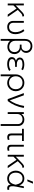

<svg xmlns="http://www.w3.org/2000/svg" viewBox="2339 -3131 1002 5720"><g transform="rotate(90 2840.0 -271.0)"><path d="M85 0V-480H141V-239L268 -363Q309 -403 340.8 -433Q372.5 -463 401.8 -477.2Q431 -491.5 465 -485L469 -432Q442 -438 418.8 -427Q395.5 -416 369.8 -391.5Q344 -367 309 -332L276 -299L483 0H413L235 -263L141 -170V0Z M784 15Q724 15 683.8 -8.8Q643.5 -32.5 623.2 -71.5Q603 -110.5 603 -157V-480H659V-174Q659 -106 692.5 -73Q726 -40 783 -40Q863 -41 900.5 -93.8Q938 -146.5 938 -228Q938 -295 916.5 -356.8Q895 -418.5 852.5 -467.5L902 -496.5Q949.5 -439 973.8 -368.5Q998 -298 998 -228Q998 -160.5 973.8 -105.5Q949.5 -50.5 901.8 -17.8Q854 15 784 15Z M1140.5 210V-515Q1140.5 -582 1167.5 -631.5Q1194.5 -681 1242.8 -708Q1291 -735 1354.5 -735Q1413.5 -735 1459 -710.5Q1504.5 -686 1530.5 -644.2Q1556.5 -602.5 1556.5 -550Q1556.5 -497.5 1528.8 -456Q1501 -414.5 1450.5 -392Q1500.5 -376.5 1531.5 -346.5Q1562.5 -316.5 1577 -278.2Q1591.5 -240 1591.5 -200Q1591.5 -139.5 1564 -92Q1536.5 -44.5 1488.8 -17.2Q1441 10 1380.5 10Q1323 10 1273 -11.2Q1223 -32.5 1196.5 -72V210ZM1377.5 -44Q1446 -44 1488.8 -87.5Q1531.5 -131 1531.5 -202Q1531.5 -275 1485.2 -317.5Q1439 -360 1367.5 -360H1308.5V-412H1367.5Q1430 -412 1464.2 -449.5Q1498.5 -487 1498.5 -543Q1498.5 -606 1457 -643.5Q1415.5 -681 1349.5 -681Q1280 -681 1238.2 -637Q1196.5 -593 1196.5 -515V-215Q1196.5 -164 1220 -125.5Q1243.5 -87 1284.5 -65.5Q1325.5 -44 1377.5 -44Z M1889.5 15Q1797.5 15 1739.5 -18.2Q1681.5 -51.5 1681.5 -125Q1681.5 -164 1703.8 -194.5Q1726 -225 1786.5 -246Q1732 -268 1712.8 -298.2Q1693.5 -328.5 1693.5 -360Q1693.5 -406 1722.2 -435.8Q1751 -465.5 1798 -479.8Q1845 -494 1899.5 -494Q1946 -494 1988.5 -484.5Q2031 -475 2071.5 -453L2042.5 -404Q2014 -423 1977.5 -431.5Q1941 -440 1896.5 -440Q1858.5 -440 1825.5 -432.8Q1792.5 -425.5 1772 -408.2Q1751.5 -391 1751.5 -361Q1751.5 -320 1790.2 -296Q1829 -272 1887.5 -272H1971.5V-220H1887.5Q1823 -220 1782.2 -197.2Q1741.5 -174.5 1741.5 -128Q1741.5 -83 1781.8 -61Q1822 -39 1892.5 -39Q1944.5 -39 1988.5 -51.8Q2032.5 -64.5 2059.5 -89L2093.5 -43Q2049.5 -13 1998.8 1Q1948 15 1889.5 15Z M2195.5 210V-240Q2195.5 -309.5 2227.5 -367.5Q2259.5 -425.5 2315.8 -460.2Q2372 -495 2444.5 -495Q2521.5 -495 2578.2 -460.8Q2635 -426.5 2666.2 -368.5Q2697.5 -310.5 2697.5 -240Q2697.5 -170.5 2666 -112.5Q2634.5 -54.5 2578.8 -19.8Q2523 15 2450.5 15Q2387.5 15 2333.8 -12.5Q2280 -40 2251.5 -85V210ZM2444.5 -39Q2501 -39 2544.5 -63.8Q2588 -88.5 2612.8 -133.5Q2637.5 -178.5 2637.5 -240Q2637.5 -301.5 2612.8 -346.8Q2588 -392 2544.5 -416.5Q2501 -441 2444.5 -441Q2388 -441 2344.5 -416.5Q2301 -392 2276.2 -346.8Q2251.5 -301.5 2251.5 -240Q2251.5 -178.5 2276.2 -133.5Q2301 -88.5 2344.5 -63.8Q2388 -39 2444.5 -39Z M2932.5 0 2753.5 -480H2819.5L2970.5 -61Q3023.5 -136 3069.5 -243Q3115.5 -350 3136.5 -490L3196.5 -477.5Q3169 -329.5 3115.5 -210.5Q3062 -91.5 2990.5 0Z M3676 210V-306Q3676 -366 3636.5 -403.5Q3597 -441 3531 -441Q3488 -441 3452.8 -421.5Q3417.5 -402 3396.8 -366.8Q3376 -331.5 3376 -285V0H3320V-480H3376V-408Q3409 -454.5 3452.5 -474.8Q3496 -495 3541 -495Q3604.5 -495 3647 -469Q3689.5 -443 3710.8 -403.2Q3732 -363.5 3732 -323V210Z M4064 14Q4018.5 14 3987.8 -11.5Q3957 -37 3957 -96V-426H3818V-480H4181V-426H4013V-136Q4013 -80.5 4026.5 -60.2Q4040 -40 4073 -40Q4104 -40 4137 -55L4153 -5Q4108.5 14 4064 14Z M4400 14Q4354.5 14 4323.8 -11Q4293 -36 4293 -90V-480H4349V-128Q4349 -78.5 4361.8 -59.2Q4374.5 -40 4408 -40Q4429 -40 4460 -53L4476 -3Q4457.5 4.5 4437.8 9.2Q4418 14 4400 14Z M4591 0V-480H4647V-239L4774 -363Q4815 -403 4846.8 -433Q4878.5 -463 4907.8 -477.2Q4937 -491.5 4971 -485L4975 -432Q4948 -438 4924.8 -427Q4901.5 -416 4875.8 -391.5Q4850 -367 4815 -332L4782 -299L4989 0H4919L4741 -263L4647 -170V0Z M5301 15Q5229 15 5175.8 -19.8Q5122.5 -54.5 5093.2 -112.5Q5064 -170.5 5064 -240Q5064 -309.5 5093.2 -367.5Q5122.5 -425.5 5175 -460.2Q5227.5 -495 5298 -495Q5355 -495 5396.2 -474Q5437.5 -453 5464 -418.2Q5490.5 -383.5 5504 -342L5531 -480H5585L5542 -260Q5523.5 -165.5 5528.2 -115Q5533 -64.5 5559.2 -49.5Q5585.5 -34.5 5631 -46L5640 4Q5572.5 27 5528.2 1Q5484 -25 5481 -88Q5455.5 -38.5 5411.8 -11.8Q5368 15 5301 15ZM5302 -39Q5360.5 -39 5395.8 -66Q5431 -93 5451 -137.2Q5471 -181.5 5483 -234Q5479 -249.5 5472.8 -274.8Q5466.5 -300 5454.8 -328.8Q5443 -357.5 5423.2 -383Q5403.5 -408.5 5373 -424.8Q5342.5 -441 5298 -441Q5218.5 -441 5171.2 -386.8Q5124 -332.5 5124 -240Q5124 -148 5171.8 -93.5Q5219.5 -39 5302 -39ZM5326 -585 5391 -752H5451L5380 -585Z"/></g></svg>

Font: Geologica Thin
Style: Regular
Weight: 100
Designer: Sindre Bremnes, Frode Helland
Foundry: Monokrom Skriftforlag AS
Version: Version 1.010; ttfautohint (v1.8.4.7-5d5b);gftools[0.9.28]